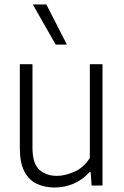

<svg xmlns="http://www.w3.org/2000/svg" viewBox="-20 -828 552 857"><path d="M224 9Q179.5 9 144.2 -7.5Q109 -24 88.8 -62.8Q68.5 -101.5 68.5 -167.5V-541.5H125V-169Q125 -98 155.5 -70.5Q186 -43 234.5 -43Q269 -43 311 -61Q353 -79 381 -123V-541.5H437.5V0H389L384.5 -60H380Q348.5 -25 308 -8Q267.5 9 224 9ZM228.5 -629 126.5 -808H187L278.5 -629Z"/></svg>

Font: Encode Sans Semi Condensed Light
Style: Regular
Weight: 300
Width: 4
Designer: Multiple Designers
Foundry: Impallari Type
Version: Version 3.000; ttfautohint (v1.8.3) -l 8 -r 50 -G 200 -x 14 